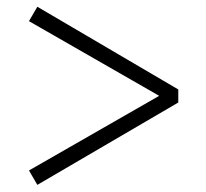

<svg xmlns="http://www.w3.org/2000/svg" viewBox="-20 -632 602 560"><path d="M88.9 -92.8 64.5 -134.8 444.3 -352.5 64.5 -570.3 88.9 -612.3 500 -371.1V-333Z"/></svg>

Font: Bpmf Zihi Box R
Style: R
Weight: 400
Foundry: But Ko
Version: Version 1.320